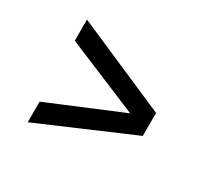

<svg xmlns="http://www.w3.org/2000/svg" viewBox="-92 -563 653 622"><g transform="rotate(30 234.5 -252.0)"><path d="M72 -60V-137L345 -251L72 -365V-444L417 -294V-208Z"/></g></svg>

Font: Archivo ExtraCondensed
Style: Regular
Weight: 400
Width: 2
Designer: Hector Gatti
Foundry: Omnibus-Type
Version: Version 2.001